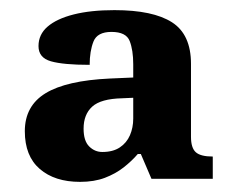

<svg xmlns="http://www.w3.org/2000/svg" viewBox="-20 -739 461 379"><path d="M138 -380Q88 -380 58.5 -405.5Q29 -431 29 -480Q29 -530 70 -555Q111 -580 197 -584L243 -586V-612Q243 -640 236 -658Q229 -676 200 -676Q172 -676 164.5 -657Q157 -638 157 -611Q105 -611 80.5 -618Q56 -625 56 -648Q56 -671 74 -686.5Q92 -702 125.5 -710.5Q159 -719 206 -719Q282 -719 319.5 -695Q357 -671 357 -613V-469Q357 -447 366.5 -438.5Q376 -430 400 -430V-386H279L258 -435H252Q240 -421 224 -408.5Q208 -396 187 -388Q166 -380 138 -380ZM182 -439Q203 -439 216.5 -448Q230 -457 236.5 -472Q243 -487 243 -505V-546L221 -545Q179 -544 162 -528.5Q145 -513 145 -485Q145 -461 156 -450Q167 -439 182 -439Z"/></svg>

Font: Noto Rashi Hebrew
Style: Bold
Weight: 700
Version: Version 1.006